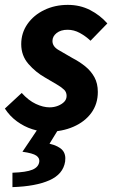

<svg xmlns="http://www.w3.org/2000/svg" viewBox="-25 -528 469 787"><path d="M170 12Q140 12 107 1.5Q74 -9 44.5 -30.5Q15 -52 -5 -83L64 -147Q92 -116 122 -102Q152 -88 178 -88Q197 -88 213 -94.5Q229 -101 238.5 -111Q248 -121 248 -135Q248 -150 238 -160Q228 -170 208.5 -181.5Q189 -193 160 -210Q121 -232 91.5 -266Q62 -300 62 -347Q62 -393 87.5 -429.5Q113 -466 156.5 -487Q200 -508 253 -508Q303 -508 344 -487Q385 -466 415 -432L346 -361Q326 -380 302 -393Q278 -406 252 -406Q224 -406 207 -392.5Q190 -379 190 -360Q190 -337 216 -322.5Q242 -308 272 -290Q301 -275 324.5 -256Q348 -237 362 -211.5Q376 -186 376 -151Q376 -102 349.5 -65.5Q323 -29 276 -8.5Q229 12 170 12ZM26 239V180Q83 178 108 167.5Q133 157 136 135Q138 120 124 110Q110 100 67 94L133 -4H218L178 61Q215 70 230.5 87Q246 104 242 134Q234 186 177.5 211Q121 236 26 239Z"/></svg>

Font: Source Sans 3
Style: Bold Italic
Weight: 700
Italic angle: -11°
Designer: Paul D. Hunt
Foundry: Adobe
Version: Version 3.052;hotconv 1.1.0;makeotfexe 2.6.0